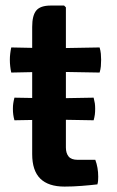

<svg xmlns="http://www.w3.org/2000/svg" viewBox="-20 -668 420 692"><path d="M317.5 -316Q320.5 -304 321.8 -295.5Q323 -287 323 -276Q323 -264 321.8 -254.8Q320.5 -245.5 317.5 -234.5L172 -237L32 -234.5Q29 -245.5 27.8 -254.8Q26.5 -264 26.5 -276Q26.5 -287 27.8 -295.5Q29 -304 32 -316L174.5 -313.5ZM96 -571Q96 -612.5 110.8 -630.2Q125.5 -648 163 -648H211L217.5 -641.5V-136.5Q217.5 -116 227.2 -104Q237 -92 260 -92H323.5Q334 -64 334 -31Q334 -24.5 333.5 -17.2Q333 -10 331 -3.5Q305.5 -0.5 273.8 2Q242 4.5 212.5 4.5Q154.5 4.5 125.2 -24.2Q96 -53 96 -112.5ZM339 -497Q342.5 -485 343.5 -474.2Q344.5 -463.5 344.5 -452.5Q344.5 -440.5 343.5 -429.2Q342.5 -418 339 -406.5L166.5 -409.5L20.5 -406.5Q18 -418 16.8 -429.2Q15.5 -440.5 15.5 -452.5Q15.5 -463.5 16.8 -474.2Q18 -485 20.5 -497L169 -494Z"/></svg>

Font: Signika Negative Light SemiBold
Style: Regular
Weight: 600
Version: Version 2.001